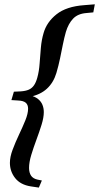

<svg xmlns="http://www.w3.org/2000/svg" viewBox="-20 -735 460 892"><path d="M33 -270 44.5 -309 76.5 -310.5Q99 -312 113.8 -318.5Q128.5 -325 138 -338.8Q147.5 -352.5 153.5 -375Q161.5 -403.5 164 -439.5Q166.5 -475.5 169.8 -512.5Q173 -549.5 182.5 -581.5Q197 -632.5 242.8 -668.8Q288.5 -705 371 -711L420.5 -715L413.5 -677.5L382 -674.5Q341.5 -671.5 319.5 -648.2Q297.5 -625 286 -586.5Q278.5 -560 272.2 -528.8Q266 -497.5 259 -463.8Q252 -430 242 -396Q228.5 -351 197.8 -322.8Q167 -294.5 117.5 -285L119.5 -292Q142.5 -286.5 156.5 -275.2Q170.5 -264 177 -248.5Q183.5 -233 183.5 -214Q183.5 -189 173 -155.2Q162.5 -121.5 149 -85.2Q135.5 -49 125.2 -15Q115 19 115 45Q115 67 124.2 81Q133.5 95 154.5 99.5L174.5 103.5L160.5 136.5L123.5 131Q75 123.5 50.5 92.5Q26 61.5 26 21.5Q26 -6 38.8 -40Q51.5 -74 68.2 -109.2Q85 -144.5 97.8 -176Q110.5 -207.5 110.5 -230Q110.5 -248.5 99.5 -257.8Q88.5 -267 65 -268Z"/></svg>

Font: Newsreader 24pt
Style: Bold Italic
Weight: 700
Italic angle: -17°
Designer: Hugues Gentile
Foundry: Production Type
Version: Version 1.003